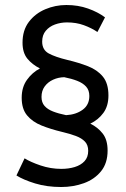

<svg xmlns="http://www.w3.org/2000/svg" viewBox="-20 -730 512 778"><path d="M416 -119.9Q416 -163.6 396.2 -188.8Q376.5 -214.1 345.9 -229Q378.4 -244.4 398.9 -272.5Q419.4 -300.5 419.4 -343.3Q419.4 -392.3 396.7 -419.7Q374 -447 336.3 -461.7Q298.6 -476.3 253.2 -487.1Q204.6 -498.8 177.7 -513.3Q150.9 -527.8 150.9 -561.3Q150.9 -587.9 165.4 -605.2Q179.9 -622.6 203 -630.9Q226.1 -639.2 251.5 -639.2Q289.1 -639.2 319.8 -627.9Q350.6 -616.7 374.8 -600.3L405.5 -659.7Q376.7 -681.2 336.7 -695.4Q296.6 -709.7 248.8 -709.7Q204.1 -709.7 163.5 -692.5Q122.8 -675.3 97 -641.4Q71.3 -607.4 71.3 -557.1Q71.3 -516.4 90.8 -492.4Q110.4 -468.5 141.8 -452.6Q110.8 -436.5 89.4 -406.7Q67.9 -377 67.9 -333.7Q67.9 -288.8 89.6 -262.6Q111.3 -236.3 148.4 -221.4Q185.5 -206.5 231.2 -195.6Q263.4 -188 287.2 -179.1Q311 -170.2 324.2 -156.2Q337.4 -142.3 337.4 -118.9Q337.4 -93 322.5 -76.9Q307.6 -60.8 282.8 -53.2Q258.1 -45.7 228.5 -45.7Q185.1 -45.7 144.2 -59.6Q103.3 -73.5 79.6 -88.4L46.6 -19Q75 -1.2 122.3 13.3Q169.7 27.8 228 27.8Q277.3 27.8 320.2 12.2Q363 -3.4 389.5 -36.1Q416 -68.8 416 -119.9ZM247.8 -263.4Q217.5 -269.5 195.1 -278.2Q172.6 -286.9 160.4 -300.9Q148.2 -314.9 148.2 -337.2Q148.2 -362.1 161.1 -379.8Q174.1 -397.5 195.2 -407.1Q216.3 -416.7 240.2 -417.2Q269.8 -411.4 292.7 -402.5Q315.7 -393.6 328.9 -379Q342 -364.5 342 -341.1Q342 -304.9 314.8 -285.2Q287.6 -265.4 247.8 -263.4Z"/></svg>

Font: Estedad-FD-VF Thin
Style: Regular
Weight: 100
Designer: Amin Abedi
Version: Version 5.0